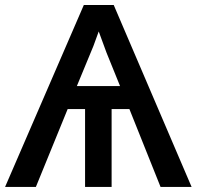

<svg xmlns="http://www.w3.org/2000/svg" viewBox="-20 -735 773 755"><path d="M309.6 -715.3H427.2L733.4 0H611.3L488.8 -306.2H418.9V0H314.5V-306.2H246.1L121.1 0H0ZM398.9 -527.8Q382.3 -571.3 368.2 -611.3L347.2 -553.7Q336.9 -527.3 282.2 -396.5H452.1Z"/></svg>

Font: Viking Open Sans Light
Style: Bold
Weight: 600
Foundry: Ascender Corporation
Version: Version 2.001